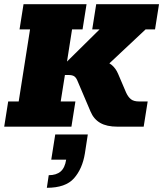

<svg xmlns="http://www.w3.org/2000/svg" viewBox="-22 -603 777 914"><path d="M-2 0 17 -120H67L121 -463H71L90 -583H390L371 -463H321L297 -310L452 -463H417L436 -583H735L716 -463H671L445 -251L409 -311H457Q489 -311 509 -294.5Q529 -278 540 -252L578 -163Q588 -141 601.5 -130.5Q615 -120 640 -120H681L662 0H537Q486 0 455 -18Q424 -36 409 -72L346 -220Q340 -234 331 -240Q322 -246 303 -246H287L267 -120H337L318 0ZM201 291 210 231Q246 231 266.5 213.5Q287 196 293 157H222L241 37H396L382 128Q370 201 330 246Q290 291 201 291Z"/></svg>

Font: Rokkitt SemiBold Black
Style: Italic
Weight: 900
Italic angle: -9°
Version: Version 3.103